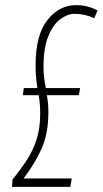

<svg xmlns="http://www.w3.org/2000/svg" viewBox="-20 -730 401 750"><path d="M27 0 29 -29Q60 -67 84.5 -104.5Q109 -142 123 -185.5Q137 -229 137 -285Q137 -306 135.5 -324Q134 -342 131 -358H69L73 -386H126Q123 -405 121 -426Q119 -447 119 -475Q119 -593 165 -651.5Q211 -710 278 -710Q323 -710 361 -689L348 -659Q312 -676 271 -676Q244 -676 216 -655.5Q188 -635 169 -589.5Q150 -544 150 -468Q150 -446 152.5 -426Q155 -406 159 -386H293L288 -358H163Q166 -342 167.5 -325.5Q169 -309 169 -291Q169 -209 142.5 -149.5Q116 -90 72 -33H260L255 0Z"/></svg>

Font: Georama Condensed ExtraLight
Style: Italic
Weight: 200
Width: 3
Italic angle: -9°
Designer: Jean-Baptiste Levee
Foundry: Production Type
Version: Version 1.000